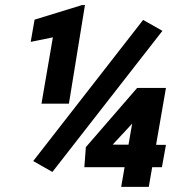

<svg xmlns="http://www.w3.org/2000/svg" viewBox="-20 -728 732 748"><path d="M311 -708.5 248.5 -324.2H141.6L186 -582.5L99.6 -564.9L114.7 -651.4L298.8 -708ZM612.8 -607.9 184.1 -58.1 109.4 -100.6 537.6 -650.4ZM626.5 -163.6 610.8 -76.7H308.6L314.5 -154.8L514.2 -385.3L608.9 -384.8L490.2 -241.2L418.9 -164.6ZM626.5 -385.3 559.6 0H452.1L519 -385.3Z"/></svg>

Font: Roboto Black
Style: Italic
Weight: 900
Italic angle: -12°
Designer: Christian Robertson
Foundry: Google
Version: Version 3.0; 2020